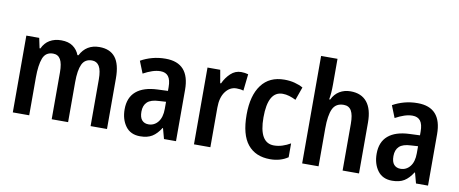

<svg xmlns="http://www.w3.org/2000/svg" viewBox="-67 -1043 3197 1337"><g transform="rotate(10 1531.5 -375.0)"><path d="M581 -553Q656 -553 693.5 -505.5Q731 -458 731 -358V0H615V-330Q615 -394 597.5 -423Q580 -452 546 -452Q496 -452 476 -409.5Q456 -367 456 -283V0H340V-331Q340 -394 323 -423Q306 -452 271 -452Q218 -452 199.5 -403.5Q181 -355 181 -267V0H65V-543H156L171 -472H177Q195 -512 229.5 -532.5Q264 -553 311 -553Q362 -553 393.5 -530.5Q425 -508 439 -471H446Q488 -553 581 -553Z M1049 -553Q1219 -553 1219 -363V0H1134L1114 -74H1111Q1084 -31 1051 -10.5Q1018 10 966 10Q898 10 863 -38Q828 -86 828 -157Q828 -240 879.5 -284Q931 -328 1030 -332L1103 -335V-361Q1103 -413 1084.5 -437Q1066 -461 1029 -461Q1001 -461 971 -451Q941 -441 908 -423L874 -508Q911 -529 955 -541Q999 -553 1049 -553ZM1054 -255Q997 -253 971.5 -229Q946 -205 946 -161Q946 -120 963 -101Q980 -82 1009 -82Q1050 -82 1076.5 -115Q1103 -148 1103 -208V-258Z M1583 -553Q1609 -553 1633 -546L1620 -428Q1600 -435 1571 -435Q1524 -435 1493 -393.5Q1462 -352 1462 -280V0H1346V-543H1436L1452 -451H1458Q1477 -493 1509 -523Q1541 -553 1583 -553Z M1885 10Q1782 10 1726.5 -58Q1671 -126 1671 -268Q1671 -403 1727 -478Q1783 -553 1889 -553Q1928 -553 1961 -544.5Q1994 -536 2021 -521L1988 -428Q1964 -440 1940.5 -447Q1917 -454 1894 -454Q1790 -454 1790 -269Q1790 -89 1895 -89Q1925 -89 1954.5 -98.5Q1984 -108 2011 -124V-26Q1958 10 1885 10Z M2227 -576Q2227 -518 2219 -472H2226Q2245 -512 2279 -532.5Q2313 -553 2357 -553Q2433 -553 2473 -504Q2513 -455 2513 -360V0H2397V-331Q2397 -393 2380 -422.5Q2363 -452 2326 -452Q2270 -452 2248.5 -406.5Q2227 -361 2227 -268V0H2111V-760H2227Z M2831 -553Q3001 -553 3001 -363V0H2916L2896 -74H2893Q2866 -31 2833 -10.5Q2800 10 2748 10Q2680 10 2645 -38Q2610 -86 2610 -157Q2610 -240 2661.5 -284Q2713 -328 2812 -332L2885 -335V-361Q2885 -413 2866.5 -437Q2848 -461 2811 -461Q2783 -461 2753 -451Q2723 -441 2690 -423L2656 -508Q2693 -529 2737 -541Q2781 -553 2831 -553ZM2836 -255Q2779 -253 2753.5 -229Q2728 -205 2728 -161Q2728 -120 2745 -101Q2762 -82 2791 -82Q2832 -82 2858.5 -115Q2885 -148 2885 -208V-258Z"/></g></svg>

Font: Noto Sans Lao Looped Condensed SemiBold
Style: Regular
Weight: 600
Width: 3
Designer: Mark Frömberg, Ben Mitchell
Foundry: The Fontpad Ltd
Version: Version 1.002; ttfautohint (v1.8.4.7-5d5b)